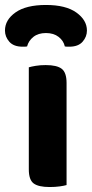

<svg xmlns="http://www.w3.org/2000/svg" viewBox="-55 -746 370 773"><path d="M145 7Q100 7 80.5 -7.5Q61 -22 61 -64V-475Q71 -478 89 -481Q107 -484 129 -484Q174 -484 193.5 -469Q213 -454 213 -412V-1Q203 2 185 4.5Q167 7 145 7ZM130 -613Q99 -613 79.5 -597.5Q60 -582 54 -559Q49 -558 45 -558Q41 -558 36 -558Q0 -558 -17.5 -578Q-35 -598 -35 -623Q-35 -666 7.5 -696Q50 -726 130 -726Q210 -726 252.5 -695.5Q295 -665 295 -623Q295 -598 277.5 -578Q260 -558 224 -558Q219 -558 215 -558Q211 -558 206 -559Q201 -582 181 -597.5Q161 -613 130 -613Z"/></svg>

Font: Baloo Tammudu 2
Style: Bold
Weight: 700
Designer: Maithili Shingre, Omkar Shende and Ek Type
Foundry: Ek Type
Version: Version 1.640;hotconv 1.0.111;makeotfexe 2.5.65597; ttfautoh